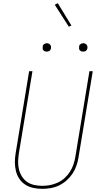

<svg xmlns="http://www.w3.org/2000/svg" viewBox="-20 -1185 640 1213"><path d="M246 8Q217 8 189.5 2Q162 -4 139.5 -18.5Q117 -33 102 -55.5Q87 -78 80.5 -105Q74 -132 74 -160.5Q74 -189 79 -218L164 -735H185L99 -215Q95 -189 94.5 -163.5Q94 -138 100 -114Q106 -90 119 -69.5Q132 -49 151.5 -35.5Q171 -22 196 -16.5Q221 -11 247 -11Q271 -11 295.5 -15.5Q320 -20 344 -31Q368 -42 388 -60Q408 -78 422 -100Q436 -122 444 -146Q452 -170 456 -194L545 -735H566L476 -191Q472 -165 463 -138.5Q454 -112 438 -88Q422 -64 400.5 -45Q379 -26 353 -13.5Q327 -1 299.5 3.5Q272 8 246 8ZM505 -859Q499 -859 493.5 -861Q488 -863 484 -867.5Q480 -872 479.5 -878.5Q479 -885 480 -891Q480 -896 482.5 -900Q485 -904 489 -906.5Q493 -909 497 -910.5Q501 -912 506 -912Q512 -912 517.5 -909.5Q523 -907 527 -902.5Q531 -898 532 -891.5Q533 -885 532 -879Q531 -874 528.5 -870Q526 -866 522.5 -863.5Q519 -861 514.5 -860Q510 -859 505 -859ZM275 -859Q269 -859 263.5 -861Q258 -863 254 -867.5Q250 -872 249.5 -878.5Q249 -885 250 -891Q250 -896 252.5 -900Q255 -904 259 -906.5Q263 -909 267 -910.5Q271 -912 276 -912Q282 -912 287.5 -909.5Q293 -907 297 -902.5Q301 -898 302 -891.5Q303 -885 302 -879Q301 -874 298.5 -870Q296 -866 292.5 -863.5Q289 -861 284.5 -860Q280 -859 275 -859ZM415 -1016 326 -1155 345 -1165 431 -1024Z"/></svg>

Font: Iosevka Thin Extended Oblique
Style: Regular
Weight: 100
Width: 7
Italic angle: -9°
Monospace: yes
Designer: Belleve Invis
Foundry: Belleve Invis
Version: Version 32.5.0; ttfautohint (v1.8.4)